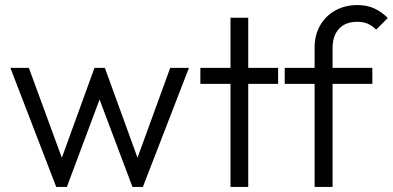

<svg xmlns="http://www.w3.org/2000/svg" viewBox="-20 -738 1551 758"><path d="M202 0 21 -470H94L237 -80L211 -79L353 -470H394L536 -79L510 -80L652 -470H726L544 0H503L358 -385H388L244 0Z M890 0V-668H960V0ZM771 -407V-470H1078V-407Z M1222 0V-550Q1222 -599 1243.5 -637Q1265 -675 1303.5 -696.5Q1342 -718 1391 -718Q1429 -718 1458 -704.5Q1487 -691 1511 -667L1465 -621Q1449 -637 1431.5 -644.5Q1414 -652 1391 -652Q1344 -652 1318.5 -624.5Q1293 -597 1293 -548V0ZM1104 -407V-470H1450V-407Z"/></svg>

Font: Outfit-Light
Style: Regular
Weight: 300
Designer: Rodrigo Fuenzalida
Foundry: fragTYPE
Version: Version 1.000